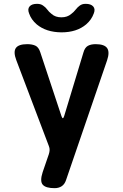

<svg xmlns="http://www.w3.org/2000/svg" viewBox="-20 -970 640 1000"><path d="M264.1 10Q218.1 10 202.5 -8.2Q186.9 -26.3 202.1 -73.1L234.2 -166.5Q237.9 -177.6 238.4 -188.3Q238.9 -199 234.2 -210.1L64.9 -656.6Q48.7 -699.5 62.5 -719.7Q76.4 -740 122 -740Q147.4 -740 164.4 -732.1Q181.3 -724.3 189.8 -697.8L299.9 -365.8Q303.9 -354.4 307.2 -354.4Q310.6 -354.4 314.3 -365.8L414.7 -697.1Q421.8 -722.2 437.5 -731.1Q453.3 -740 478 -740Q523.6 -740 538 -719.4Q552.3 -698.8 537.8 -655.9L323.9 -31.9Q316.8 -10.6 301.6 -0.3Q286.4 10 264.1 10ZM131.4 -900.3Q122.5 -922.9 134 -936.4Q145.5 -950 172.9 -950Q183.2 -950 190.8 -947.7Q198.5 -945.4 204.2 -941.1Q217 -932.8 225.9 -920.5Q234.7 -908.1 249 -897.1Q268.5 -879.8 299.7 -879.8Q330.9 -879.8 350.7 -897.1Q364.3 -907.1 373.3 -919Q382.3 -930.8 393.1 -939.1Q399.8 -944.4 407.3 -947.2Q414.8 -950 426.1 -950Q453.5 -950 465.5 -936.4Q477.5 -922.9 468.6 -900.3Q456.8 -867 428.6 -842.9Q379.7 -801.5 300 -801.5Q220.3 -802.2 171.4 -842.9Q142.5 -867.7 131.4 -900.3Z"/></svg>

Font: Maple Mono
Style: Regular
Weight: 400
Monospace: yes
Designer: subframe7536
Version: Version 7.300